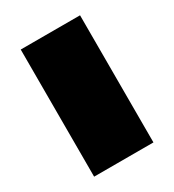

<svg xmlns="http://www.w3.org/2000/svg" viewBox="-130 -577 593 654"><g transform="rotate(-30 166.5 -250.0)"><path d="M50 0V-500H283.3V0Z"/></g></svg>

Font: BoonTook
Style: Regular
Weight: 400
Designer: Sungsit Sawaiwan
Foundry: FontUni
Version: Version 3.0